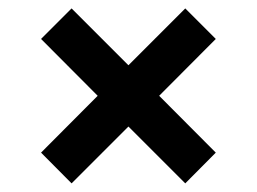

<svg xmlns="http://www.w3.org/2000/svg" viewBox="-20 -487 610 456"><path d="M77.5 -124.5 212 -259.5 77.5 -394.5 150 -467 285 -332 420 -467 492.5 -394.5 358 -259.5 492.5 -124.5 420 -51.5 285 -186.5 150 -51.5Z"/></svg>

Font: Newsreader 6pt SemiBold
Style: Regular
Weight: 600
Designer: Hugues Gentile
Foundry: Production Type
Version: Version 1.003; ttfautohint (v1.8.3)